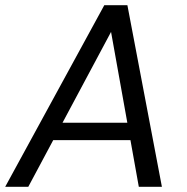

<svg xmlns="http://www.w3.org/2000/svg" viewBox="-35 -720 720 740"><path d="M-15 0 367 -700H456L589 0H500L393 -597L74 0ZM129 -180 164 -247H494L505 -180Z"/></svg>

Font: DM Sans 11pt
Style: Italic
Weight: 400
Italic angle: -10°
Version: Version 4.004;gftools[0.9.30]